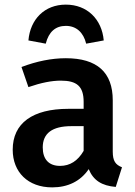

<svg xmlns="http://www.w3.org/2000/svg" viewBox="-20 -796 586 831"><path d="M265 -776C173 -776 111 -713 103 -621L178 -607C191 -658 220 -684 265 -684C310 -684 341 -656 353 -607L429 -621C421 -713 357 -776 265 -776ZM468 -362C468 -483 400 -544 265 -544C203 -544 139 -531 73 -506L103 -419C158 -438 204 -447 243 -447C312 -447 342 -423 342 -355V-325H276C121 -325 35 -263 35 -148C35 -51 101 15 206 15C273 15 328 -11 364 -64C384 -15 421 8 481 13L508 -72C480 -83 468 -99 468 -140ZM240 -78C191 -78 165 -107 165 -158C165 -219 206 -250 289 -250H342V-143C317 -100 283 -78 240 -78Z"/></svg>

Font: Fira Sans Medium
Style: Regular
Weight: 500
Designer: Carrois Corporate & Edenspiekermann AG
Foundry: Carrois Corporate GbR & Edenspiekermann AG
Version: Version 4.203